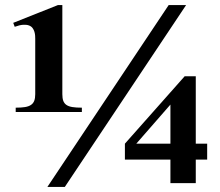

<svg xmlns="http://www.w3.org/2000/svg" viewBox="-20 -723 870 758"><path d="M797.9 -92.8V-155.8H752.9V-421.9H709L473.1 -155.8V-92.8H652.8V0H752.9V-92.8ZM714.8 -703.1H646L167 15.1H235.8ZM303.2 -280.8V-297.9Q280.8 -297.9 265.9 -300.3Q251 -302.7 242.2 -308.8Q233.4 -314.9 229.7 -325.2Q226.1 -335.4 226.1 -351.1V-703.1H209L32.2 -632.8L38.1 -617.2Q58.1 -624.5 72 -625.2Q85.9 -626 95 -622.3Q104 -618.7 108.9 -611.8Q113.8 -605 116 -597.2Q118.2 -589.4 118.7 -582Q119.1 -574.7 119.1 -569.8V-351.1Q119.1 -335.4 115.2 -325.2Q111.3 -314.9 102.3 -308.8Q93.3 -302.7 78.6 -300.3Q64 -297.9 42 -297.9V-280.8ZM652.8 -155.8H518.1L652.8 -310.1Z"/></svg>

Font: Galatia SIL
Style: Bold
Weight: 700
Designer: Development by SIL's NRSI team
Version: Version 2.1